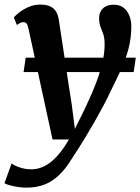

<svg xmlns="http://www.w3.org/2000/svg" viewBox="-55 -588 628 859"><path d="M72.5 -459.5Q69 -476.5 63.8 -482.8Q58.5 -489 50.5 -489Q43.5 -489 36.2 -485.8Q29 -482.5 20.5 -476L7 -510Q11.5 -516 28 -529.8Q44.5 -543.5 70 -555.5Q95.5 -567.5 125 -567.5Q152.5 -567.5 169.5 -559.5Q186.5 -551.5 195.5 -536.5Q204.5 -521.5 208 -500.5Q215 -452.5 222.5 -404.8Q230 -357 237 -309.8Q244 -262.5 251.2 -215Q258.5 -167.5 266 -120L280 -11L325.5 -103.5Q343.5 -141.5 359.2 -178.2Q375 -215 387 -251Q399 -287 406 -321.8Q413 -356.5 413 -390Q413 -418.5 407 -435.2Q401 -452 394.8 -467.5Q388.5 -483 388.5 -507Q388.5 -534 405.5 -550.5Q422.5 -567 454.5 -567Q480.5 -567 497.8 -553.5Q515 -540 523.8 -517.8Q532.5 -495.5 532.5 -470.5Q532.5 -417 519.5 -368.5Q506.5 -320 485.2 -274Q464 -228 440.5 -181Q426 -149.5 407.5 -114.8Q389 -80 369 -45Q349 -10 329.5 22.2Q310 54.5 293 81.2Q276 108 263.5 126.5Q235.5 171.5 205.2 199Q175 226.5 140.5 239Q106 251.5 63.5 251.5Q36.5 251.5 6 245Q-24.5 238.5 -35 231.5L-3 143Q7 152 32.5 160.8Q58 169.5 85.5 169.5Q114.5 169.5 142.5 156Q170.5 142.5 198 113.2Q225.5 84 253.5 36H180ZM552.5 -330 543 -265.5H50.5L60 -330Z"/></svg>

Font: Merriweather
Style: Bold Italic
Weight: 700
Italic angle: -7.8°
Version: Version 2.101